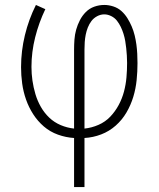

<svg xmlns="http://www.w3.org/2000/svg" viewBox="-20 -550 640 775"><path d="M279 205V7Q246 5 214 -6.5Q182 -18 157 -39.5Q132 -61 114 -89Q96 -117 85 -148.5Q74 -180 69.5 -213Q65 -246 65 -279Q65 -344 80.5 -408Q96 -472 125 -530L163 -513Q137 -459 122 -399.5Q107 -340 107 -280Q107 -252 111 -224.5Q115 -197 123 -170Q131 -143 145 -118.5Q159 -94 179 -75Q199 -56 225 -45Q251 -34 279 -31V-350Q279 -370 280.5 -390.5Q282 -411 287.5 -430.5Q293 -450 302.5 -468.5Q312 -487 326.5 -501.5Q341 -516 360.5 -523Q380 -530 401 -530Q419 -530 437.5 -524Q456 -518 470 -505.5Q484 -493 494 -477Q504 -461 511.5 -443.5Q519 -426 523.5 -407.5Q528 -389 530.5 -370.5Q533 -352 534 -333Q535 -314 535 -295Q535 -261 531.5 -226.5Q528 -192 518 -159Q508 -126 490.5 -96Q473 -66 447 -43Q421 -20 388.5 -7.5Q356 5 321 7V205ZM321 -31Q350 -34 377.5 -46Q405 -58 425 -79Q445 -100 459 -126Q473 -152 480.5 -180.5Q488 -209 490.5 -238Q493 -267 493 -296Q493 -311 492 -326Q491 -341 489.5 -355.5Q488 -370 485.5 -384.5Q483 -399 478.5 -413.5Q474 -428 467.5 -441.5Q461 -455 452 -466.5Q443 -478 429 -485Q415 -492 401 -492Q386 -492 372 -484.5Q358 -477 349 -465Q340 -453 334.5 -439Q329 -425 326 -410Q323 -395 322 -380Q321 -365 321 -350Z"/></svg>

Font: Iosevka Curly Slab XLtEx
Style: Regular
Weight: 200
Width: 7
Monospace: yes
Designer: Belleve Invis
Foundry: Belleve Invis
Version: Version 11.1.0; ttfautohint (v1.8.3)